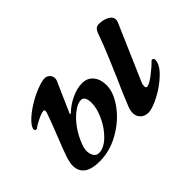

<svg xmlns="http://www.w3.org/2000/svg" viewBox="-81 -639 865 865"><g transform="rotate(-45 351.5 -206.5)"><path d="M55 -58Q55 -78 65 -108Q79 -148 100 -200Q123 -256 142 -311Q143 -314 143 -318Q143 -327 137 -327Q126 -327 99.5 -314.5Q73 -302 60 -291Q59 -290 55 -290Q52 -290 49 -292.5Q46 -295 46 -298Q46 -310 63 -330Q86 -355 121.5 -377.5Q157 -400 191.5 -413.5Q226 -427 244 -427Q258 -427 268 -417Q278 -407 278 -393Q278 -387 275 -379L212 -236Q210 -232 212.5 -231Q215 -230 219 -234Q246 -260 281.5 -276Q317 -292 347 -292Q382 -292 401 -268Q420 -244 420 -208Q420 -161 382 -108.5Q344 -56 282.5 -21Q221 14 156 14Q104 14 79.5 -5Q55 -24 55 -58ZM414 -34Q414 -53 422 -71Q445 -130 476 -198Q482 -212 510.5 -279Q539 -346 555 -392Q561 -411 569 -419Q577 -427 590 -427Q617 -427 638 -416Q659 -405 659 -386Q659 -380 656 -372L540 -104Q536 -96 536 -84Q536 -73 544 -73Q558 -73 590.5 -98Q623 -123 641 -142Q643 -144 645 -144Q650 -144 653 -141Q656 -138 656 -133Q656 -104 620.5 -69.5Q585 -35 538.5 -10.5Q492 14 465 14Q442 14 428 -0.5Q414 -15 414 -34ZM316 -199Q316 -219 309.5 -230.5Q303 -242 291 -242Q271 -242 247 -225Q223 -208 201 -181Q178 -152 162 -117Q146 -82 146 -62Q146 -43 154.5 -29Q163 -15 180 -15Q211 -15 243 -45.5Q275 -76 295.5 -119.5Q316 -163 316 -199Z"/></g></svg>

Font: EB Garamond SemiBold
Style: Italic
Weight: 600
Italic angle: -17.2°
Designer: Georg Duffner and Octavio Pardo
Foundry: Georg Duffner
Version: Version 1.000